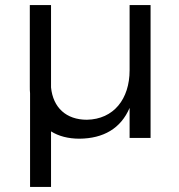

<svg xmlns="http://www.w3.org/2000/svg" viewBox="-20 -546 710 760"><path d="M493 -526V-268C493 -154 430 -74 324 -72C242 -72 190 -120 182 -200V-526H98V-202C98 -193 98 -185 99 -177V194H182V-26C212 -7 250 3 295 3C389 2 458 -37 493 -119V0H576V-526Z"/></svg>

Font: Juman Normal
Style: Regular
Weight: 300
Designer: Bandar Raffah (Arabic) Julieta Ulanovsky (Latin)
Foundry: Caramella
Version: Version 5.022;PS 005.022;hotconv 1.0.88;makeotf.lib2.5.64775